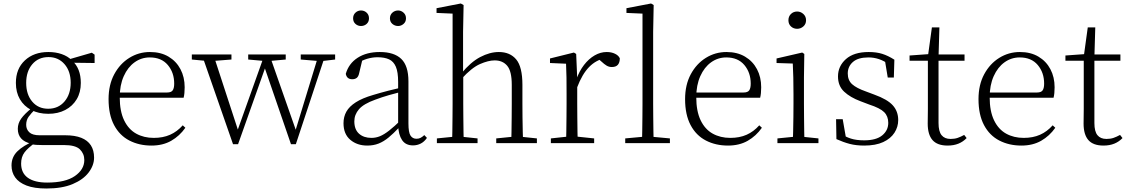

<svg xmlns="http://www.w3.org/2000/svg" viewBox="-20 -820 6467 1100"><path d="M246 260Q176 260 132 243Q88 226 67 196.5Q46 167 46 128Q46 80 79.5 47Q113 14 177 -13L183 -3Q140 27 120.5 53Q101 79 101 117Q101 171 139.5 198.5Q178 226 250 226Q355 226 409 188.5Q463 151 463 97Q463 61 438 36Q413 11 346 11H220Q203 11 187 10Q171 9 157 5V3Q82 -15 82 -82Q82 -113 101 -140Q120 -167 162 -201V-210L186 -198Q157 -170 143.5 -150.5Q130 -131 130 -105Q130 -79 148 -62Q166 -45 207 -45H354Q409 -45 445.5 -30.5Q482 -16 500.5 12.5Q519 41 519 83Q519 127 488 168Q457 209 396.5 234.5Q336 260 246 260ZM257 -168Q201 -168 159 -190Q117 -212 94 -251.5Q71 -291 71 -345Q71 -426 122.5 -474Q174 -522 257 -522Q299 -522 333.5 -510Q368 -498 391 -475L393 -473Q443 -428 443 -345Q443 -291 419.5 -251.5Q396 -212 354 -190Q312 -168 257 -168ZM256 -197Q314 -197 349.5 -238.5Q385 -280 385 -346Q385 -412 349.5 -452.5Q314 -493 258 -493Q200 -493 165 -452Q130 -411 130 -345Q130 -279 164.5 -238Q199 -197 256 -197ZM362 -461V-478H368L506 -518L522 -507V-459Z M848 14Q777 14 721 -15Q665 -44 633.5 -103.5Q602 -163 602 -252Q602 -334 634.5 -394.5Q667 -455 721 -488.5Q775 -522 839 -522Q901 -522 945.5 -495.5Q990 -469 1014 -423.5Q1038 -378 1038 -320Q1038 -283 1032 -260H632V-290H937Q961 -290 969.5 -302.5Q978 -315 978 -341Q978 -404 941.5 -447.5Q905 -491 838 -491Q790 -491 751 -463Q712 -435 689 -383.5Q666 -332 666 -263Q666 -183 691 -131Q716 -79 760 -54.5Q804 -30 861 -30Q914 -30 954.5 -48Q995 -66 1027 -102L1042 -88Q1009 -41 961 -13.5Q913 14 848 14Z M1315 6 1136 -508H1202L1352 -49H1332L1338 -65L1496 -508H1523L1684 -49H1666L1670 -63L1806 -508H1845L1675 6H1647L1487 -459H1510L1504 -445L1344 6ZM1079 -479V-508H1306V-479L1191 -470H1173ZM1402 -479V-508H1617V-479L1518 -470H1502ZM1703 -479V-508H1900V-479L1824 -470H1810Z M2084 14Q2026 14 1987 -19Q1948 -52 1948 -114Q1948 -151 1964.5 -180.5Q1981 -210 2018.5 -234Q2056 -258 2118 -276Q2161 -289 2205.5 -300.5Q2250 -312 2290 -321V-297Q2250 -287 2208.5 -275Q2167 -263 2130 -249Q2063 -225 2036.5 -194Q2010 -163 2010 -125Q2010 -78 2037 -54Q2064 -30 2108 -30Q2133 -30 2156.5 -39.5Q2180 -49 2209.5 -72Q2239 -95 2279 -134L2285 -89H2266Q2234 -55 2206 -32Q2178 -9 2149 2.5Q2120 14 2084 14ZM2346 13Q2304 13 2283.5 -17.5Q2263 -48 2261 -102V-106V-350Q2261 -407 2248 -437.5Q2235 -468 2209 -480Q2183 -492 2143 -492Q2113 -492 2083 -483Q2053 -474 2021 -454L2057 -482L2038 -402Q2034 -382 2024 -374Q2014 -366 1998 -366Q1967 -366 1961 -397Q1978 -456 2029 -489Q2080 -522 2156 -522Q2238 -522 2279 -482.5Q2320 -443 2320 -354V-113Q2320 -61 2332 -43Q2344 -25 2366 -25Q2379 -25 2389 -30Q2399 -35 2411 -46L2426 -30Q2411 -8 2390.5 2.5Q2370 13 2346 13ZM2048 -671Q2030 -671 2016.5 -683Q2003 -695 2003 -715Q2003 -735 2016.5 -747.5Q2030 -760 2048 -760Q2067 -760 2080.5 -747.5Q2094 -735 2094 -715Q2094 -695 2080.5 -683Q2067 -671 2048 -671ZM2261 -671Q2242 -671 2228 -683Q2214 -695 2214 -715Q2214 -735 2228 -747.5Q2242 -760 2261 -760Q2278 -760 2292 -747.5Q2306 -735 2306 -715Q2306 -695 2292 -683Q2278 -671 2261 -671Z M2483 0V-27L2593 -38H2613L2716 -27V0ZM2570 0Q2571 -24 2571.5 -64.5Q2572 -105 2572.5 -149Q2573 -193 2573 -226V-742L2481 -746V-773L2620 -800L2636 -791L2633 -637V-399L2634 -387V-226Q2634 -193 2634.5 -149Q2635 -105 2635.5 -64.5Q2636 -24 2637 0ZM2823 0V-27L2932 -38H2952L3056 -27V0ZM2909 0Q2910 -24 2910.5 -64Q2911 -104 2911.5 -148Q2912 -192 2912 -226V-334Q2912 -412 2886 -443Q2860 -474 2814 -474Q2778 -474 2730 -453Q2682 -432 2624 -368L2609 -399H2623Q2676 -464 2731 -493Q2786 -522 2838 -522Q2902 -522 2937.5 -479.5Q2973 -437 2973 -334V-226Q2973 -192 2973.5 -148Q2974 -104 2975 -64Q2976 -24 2977 0Z M3136 0V-27L3247 -39H3270L3384 -27V0ZM3223 0Q3224 -24 3224.5 -64.5Q3225 -105 3225.5 -149Q3226 -193 3226 -226V-281Q3226 -333 3225.5 -375.5Q3225 -418 3223 -455L3131 -459V-485L3268 -519L3281 -511L3287 -371V-370V-226Q3287 -193 3287.5 -149Q3288 -105 3288.5 -64.5Q3289 -24 3290 0ZM3286 -318 3269 -367H3283Q3299 -413 3326 -448Q3353 -483 3386.5 -502.5Q3420 -522 3456 -522Q3483 -522 3503.5 -512Q3524 -502 3531 -486Q3531 -462 3520 -449Q3509 -436 3485 -436Q3469 -436 3455.5 -444Q3442 -452 3425 -468L3402 -488H3451Q3395 -477 3355 -436Q3315 -395 3286 -318Z M3562 0V-27L3681 -38H3700L3818 -27V0ZM3658 0Q3659 -30 3659.5 -69Q3660 -108 3660.5 -149.5Q3661 -191 3661 -226V-742L3569 -746V-773L3710 -800L3725 -791L3722 -637V-226Q3722 -191 3722.5 -149.5Q3723 -108 3723.5 -69Q3724 -30 3725 0Z M4151 14Q4080 14 4024 -15Q3968 -44 3936.5 -103.5Q3905 -163 3905 -252Q3905 -334 3937.5 -394.5Q3970 -455 4024 -488.5Q4078 -522 4142 -522Q4204 -522 4248.5 -495.5Q4293 -469 4317 -423.5Q4341 -378 4341 -320Q4341 -283 4335 -260H3935V-290H4240Q4264 -290 4272.5 -302.5Q4281 -315 4281 -341Q4281 -404 4244.5 -447.5Q4208 -491 4141 -491Q4093 -491 4054 -463Q4015 -435 3992 -383.5Q3969 -332 3969 -263Q3969 -183 3994 -131Q4019 -79 4063 -54.5Q4107 -30 4164 -30Q4217 -30 4257.5 -48Q4298 -66 4330 -102L4345 -88Q4312 -41 4264 -13.5Q4216 14 4151 14Z M4434 0V-27L4545 -38H4564L4669 -27V0ZM4522 0Q4523 -24 4524 -64.5Q4525 -105 4525.5 -149Q4526 -193 4526 -226V-281Q4526 -332 4525 -375Q4524 -418 4522 -456L4429 -459V-485L4576 -519L4588 -511L4586 -377V-226Q4586 -193 4586.5 -149Q4587 -105 4587.5 -64.5Q4588 -24 4589 0ZM4547 -655Q4526 -655 4511.5 -668.5Q4497 -682 4497 -704Q4497 -726 4511.5 -740Q4526 -754 4547 -754Q4567 -754 4582.5 -740Q4598 -726 4598 -704Q4598 -682 4582.5 -668.5Q4567 -655 4547 -655Z M4931 14Q4885 14 4848.5 4.5Q4812 -5 4772 -23L4770 -137H4808L4829 -17L4797 -18V-54Q4824 -36 4855 -26Q4886 -16 4931 -16Q5000 -16 5034.5 -44.5Q5069 -73 5069 -116Q5069 -154 5045.5 -177.5Q5022 -201 4960 -221L4910 -240Q4851 -262 4816 -295Q4781 -328 4781 -382Q4781 -441 4826.5 -481.5Q4872 -522 4957 -522Q5001 -522 5034.5 -511.5Q5068 -501 5104 -478L5101 -376H5066L5048 -485L5075 -483V-450Q5044 -472 5015 -481.5Q4986 -491 4956 -491Q4896 -491 4866.5 -465Q4837 -439 4837 -399Q4837 -360 4862 -337.5Q4887 -315 4941 -296L4989 -278Q5064 -251 5095 -216.5Q5126 -182 5126 -132Q5126 -93 5104.5 -59.5Q5083 -26 5040 -6Q4997 14 4931 14Z M5326 -472V-508H5506V-472ZM5409 14Q5350 14 5322.5 -17.5Q5295 -49 5295 -112Q5295 -135 5295.5 -152.5Q5296 -170 5296 -196V-472H5191V-502L5316 -511L5296 -496L5319 -663H5362L5357 -493V-481V-115Q5357 -67 5374.5 -45.5Q5392 -24 5426 -24Q5449 -24 5466.5 -30Q5484 -36 5504 -47L5518 -29Q5498 -8 5471 3Q5444 14 5409 14Z M5832 14Q5761 14 5705 -15Q5649 -44 5617.5 -103.5Q5586 -163 5586 -252Q5586 -334 5618.5 -394.5Q5651 -455 5705 -488.5Q5759 -522 5823 -522Q5885 -522 5929.5 -495.5Q5974 -469 5998 -423.5Q6022 -378 6022 -320Q6022 -283 6016 -260H5616V-290H5921Q5945 -290 5953.5 -302.5Q5962 -315 5962 -341Q5962 -404 5925.5 -447.5Q5889 -491 5822 -491Q5774 -491 5735 -463Q5696 -435 5673 -383.5Q5650 -332 5650 -263Q5650 -183 5675 -131Q5700 -79 5744 -54.5Q5788 -30 5845 -30Q5898 -30 5938.5 -48Q5979 -66 6011 -102L6026 -88Q5993 -41 5945 -13.5Q5897 14 5832 14Z M6219 -472V-508H6399V-472ZM6302 14Q6243 14 6215.5 -17.5Q6188 -49 6188 -112Q6188 -135 6188.5 -152.5Q6189 -170 6189 -196V-472H6084V-502L6209 -511L6189 -496L6212 -663H6255L6250 -493V-481V-115Q6250 -67 6267.5 -45.5Q6285 -24 6319 -24Q6342 -24 6359.5 -30Q6377 -36 6397 -47L6411 -29Q6391 -8 6364 3Q6337 14 6302 14Z"/></svg>

Font: Noto Serif TC
Style: Regular
Weight: 200
Designer: Ryoko NISHIZUKA 西塚涼子 (kana & ideographs); Frank Grießhammer (Latin, Greek & Cyrillic); Wenlong ZHANG 张文龙 (bopomofo); San
Foundry: Adobe
Version: Version 2.001;hotconv 1.1.0;makeotfexe 2.6.0